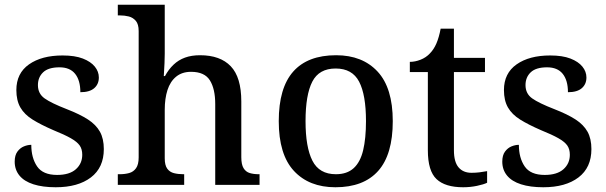

<svg xmlns="http://www.w3.org/2000/svg" viewBox="-20 -780 2556 810"><path d="M215 10Q160 10 121 -2.5Q82 -15 62 -39.5Q42 -64 42 -98Q42 -125 53.5 -140.5Q65 -156 81 -162.5Q97 -169 112 -169Q112 -114 136.5 -78Q161 -42 221 -42Q273 -42 300 -66Q327 -90 327 -127Q327 -151 316 -166.5Q305 -182 278.5 -197Q252 -212 205 -231Q152 -254 117.5 -275.5Q83 -297 66 -326.5Q49 -356 49 -400Q49 -471 102.5 -508.5Q156 -546 244 -546Q296 -546 329.5 -533Q363 -520 380 -499Q397 -478 397 -453Q397 -425 377.5 -408Q358 -391 319 -391Q319 -441 297 -468.5Q275 -496 231 -496Q184 -496 162 -475Q140 -454 140 -421Q140 -385 168 -365Q196 -345 263 -319Q317 -298 351 -276Q385 -254 401.5 -224.5Q418 -195 418 -151Q418 -73 363.5 -31.5Q309 10 215 10Z M477 0V-45H485Q507 -45 525 -50Q543 -55 554 -70.5Q565 -86 565 -116V-649Q565 -678 553 -692Q541 -706 523.5 -710.5Q506 -715 486 -715H477V-760H675V-553Q675 -534 674 -513Q673 -492 672 -477Q671 -462 671 -459H676Q691 -487 712 -507Q733 -527 760.5 -537Q788 -547 824 -547Q909 -547 953.5 -500.5Q998 -454 998 -352V-117Q998 -86 1007.5 -70.5Q1017 -55 1033.5 -50Q1050 -45 1072 -45H1075V0H888V-341Q888 -405 865.5 -441Q843 -477 786 -477Q748 -477 723 -456.5Q698 -436 686.5 -400Q675 -364 675 -317V-112Q675 -83 685.5 -68.5Q696 -54 714 -49.5Q732 -45 754 -45H757V0Z M1395 10Q1284 10 1220 -59Q1156 -128 1156 -269Q1156 -409 1217 -478Q1278 -547 1398 -547Q1509 -547 1573 -478Q1637 -409 1637 -269Q1637 -128 1575.5 -59Q1514 10 1395 10ZM1397 -45Q1444 -45 1472 -70.5Q1500 -96 1512 -146Q1524 -196 1524 -269Q1524 -380 1495 -435.5Q1466 -491 1396 -491Q1326 -491 1297.5 -435.5Q1269 -380 1269 -269Q1269 -159 1298 -102Q1327 -45 1397 -45Z M1934 10Q1858 10 1821.5 -24.5Q1785 -59 1785 -146V-476H1709V-519Q1731 -519 1754 -528Q1777 -537 1793 -554Q1810 -571 1821 -596.5Q1832 -622 1839 -659H1895V-536H2026V-476H1895V-146Q1895 -97 1914.5 -74Q1934 -51 1969 -51Q1987 -51 2003 -53Q2019 -55 2035 -58V-9Q2021 -2 1992.5 4Q1964 10 1934 10Z M2272 10Q2217 10 2178 -2.5Q2139 -15 2119 -39.5Q2099 -64 2099 -98Q2099 -125 2110.5 -140.5Q2122 -156 2138 -162.5Q2154 -169 2169 -169Q2169 -114 2193.5 -78Q2218 -42 2278 -42Q2330 -42 2357 -66Q2384 -90 2384 -127Q2384 -151 2373 -166.5Q2362 -182 2335.5 -197Q2309 -212 2262 -231Q2209 -254 2174.5 -275.5Q2140 -297 2123 -326.5Q2106 -356 2106 -400Q2106 -471 2159.5 -508.5Q2213 -546 2301 -546Q2353 -546 2386.5 -533Q2420 -520 2437 -499Q2454 -478 2454 -453Q2454 -425 2434.5 -408Q2415 -391 2376 -391Q2376 -441 2354 -468.5Q2332 -496 2288 -496Q2241 -496 2219 -475Q2197 -454 2197 -421Q2197 -385 2225 -365Q2253 -345 2320 -319Q2374 -298 2408 -276Q2442 -254 2458.5 -224.5Q2475 -195 2475 -151Q2475 -73 2420.5 -31.5Q2366 10 2272 10Z"/></svg>

Font: Noto Serif Khmer Medium
Style: Regular
Weight: 500
Version: Version 2.003